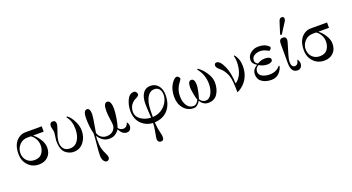

<svg xmlns="http://www.w3.org/2000/svg" viewBox="-60 -1509 4705 2570"><g transform="rotate(-20 2292.0 -224.0)"><path d="M468 -456V-380H322V-374Q362 -346 401 -286Q440 -226 440 -164Q440 -84 391 -36Q342 12 262 12Q169 12 108.5 -52Q48 -116 48 -214Q48 -309 84 -367Q108 -407 148 -431.5Q188 -456 235 -456ZM225 -64Q300 -64 334 -111.5Q368 -159 368 -222Q368 -272 344.5 -314.5Q321 -357 285 -380H235Q167 -380 121.5 -330.5Q76 -281 76 -216Q76 -150 117.5 -107Q159 -64 225 -64Z M628 -468Q649 -468 659.5 -454.5Q670 -441 670 -424Q670 -391 640 -313Q608 -229 608 -174Q608 -117 637 -82.5Q666 -48 726 -48Q798 -48 839 -110Q880 -172 880 -268Q880 -383 820 -456L830 -466Q879 -432 915.5 -359.5Q952 -287 952 -221Q952 -125 898.5 -56.5Q845 12 755 12Q716 12 677.5 -7.5Q639 -27 618 -57Q584 -107 584 -207Q584 -218 591 -265Q598 -312 598 -321Q598 -342 591 -366Q582 -402 582 -410Q582 -468 628 -468Z M1062 -354Q1062 -464 1114 -464Q1158 -464 1158 -376Q1158 -342 1131 -192Q1122 -146 1120 -125Q1130 -85 1163.5 -59.5Q1197 -34 1243 -34Q1272 -34 1295 -43Q1318 -52 1332 -65Q1346 -78 1355 -94Q1364 -110 1367 -122.5Q1370 -135 1370 -144Q1370 -170 1361 -230Q1350 -304 1350 -356Q1350 -466 1402 -466Q1430 -466 1444 -434Q1458 -402 1458 -348Q1458 -296 1445 -215.5Q1432 -135 1415 -89Q1426 -71 1445 -61.5Q1464 -52 1483 -52Q1514 -52 1532 -71.5Q1550 -91 1556 -117Q1578 -90 1578 -62Q1578 -30 1561 -9Q1544 12 1513 12Q1450 12 1410 -67L1403 -66Q1385 -36 1350.5 -13Q1316 10 1264 10Q1210 10 1170 -19Q1130 -48 1109 -89Q1104 -58 1104 -30Q1104 48 1114.5 90Q1125 132 1146 173Q1168 216 1168 236Q1168 258 1157 270Q1146 282 1128 282Q1108 282 1093 265Q1078 248 1072 226Q1066 204 1066 183Q1066 123 1078 11Q1088 -82 1088 -132Q1078 -164 1070 -225Q1062 -286 1062 -354Z M1652 -240Q1652 -325 1686 -396.5Q1720 -468 1781 -468Q1802 -468 1814 -452Q1826 -438 1826 -420Q1826 -397 1784 -378Q1739 -359 1708 -316Q1680 -273 1680 -218Q1680 -153 1739.5 -110.5Q1799 -68 1884 -64Q1882 -86 1881 -112Q1874 -210 1874 -264Q1874 -360 1911.5 -414Q1949 -468 2016 -468Q2082 -468 2122 -425Q2170 -373 2170 -287Q2170 -149 2095 -68Q2027 5 1908 12Q1915 107 1930 161Q1942 204 1942 232Q1942 282 1900 282Q1880 282 1867 268.5Q1854 255 1854 232Q1854 214 1865 159Q1884 60 1884 12Q1793 8 1727 -52Q1691 -84 1671.5 -134Q1652 -184 1652 -240ZM1908 -64Q1975 -68 2026 -98Q2081 -131 2113.5 -186Q2146 -241 2146 -294Q2146 -346 2121.5 -377Q2097 -408 2052 -408Q1976 -408 1936 -312Q1918 -268 1913 -214.5Q1908 -161 1908 -64Z M2464 12Q2380 12 2324 -52.5Q2268 -117 2268 -218Q2268 -324 2312 -393Q2356 -462 2391 -462Q2405 -462 2418 -447.5Q2431 -433 2431 -423Q2431 -414 2408.5 -384.5Q2386 -355 2372 -327Q2344 -272 2344 -198Q2344 -122 2377.5 -69Q2411 -16 2474 -16Q2516 -16 2547 -78Q2534 -112 2523 -175.5Q2512 -239 2512 -264Q2512 -356 2560 -356Q2608 -356 2608 -266Q2608 -237 2595 -175Q2582 -113 2569 -78Q2581 -55 2603.5 -41.5Q2626 -28 2650 -28Q2703 -28 2734.5 -87.5Q2766 -147 2766 -226Q2766 -355 2683 -458L2692 -467Q2747 -434 2797.5 -359.5Q2848 -285 2848 -214Q2848 -120 2805 -54Q2762 12 2674 12Q2602 12 2562 -56L2558 -58Q2548 -33 2521 -10.5Q2494 12 2464 12Z M2958 -460Q3008 -460 3056 -353Q3097 -264 3103 -108Q3154 -139 3186 -207Q3218 -277 3218 -376Q3218 -420 3206 -460L3216 -466Q3274 -396 3274 -292Q3274 -173 3210 -86Q3185 -53 3150 -25.5Q3115 2 3085 12Q3085 -161 3062 -226Q3039 -290 2998 -335Q2992 -342 2970.5 -360Q2949 -378 2937.5 -393Q2926 -408 2926 -423Q2926 -460 2958 -460Z M3386 -132Q3386 -203 3456 -241V-245Q3396 -282 3396 -331Q3396 -393 3445 -430.5Q3494 -468 3552 -468Q3626 -468 3667 -442Q3708 -416 3708 -403Q3708 -390 3696.5 -377Q3685 -364 3676 -364Q3674 -364 3644 -380Q3600 -402 3559 -402Q3509 -402 3472.5 -379Q3436 -356 3436 -311Q3436 -276 3476 -256Q3527 -288 3587 -288Q3620 -288 3643 -277Q3666 -266 3666 -245Q3666 -223 3644.5 -211.5Q3623 -200 3593 -200Q3531 -200 3475 -234Q3426 -210 3426 -155Q3426 -110 3471 -87Q3516 -64 3572 -64Q3671 -64 3725 -132L3736 -128Q3728 -81 3686 -34.5Q3644 12 3572 12Q3495 12 3440.5 -24Q3386 -60 3386 -132Z M3984 -730Q4016 -730 4016 -699Q4016 -688 4013 -679Q4010 -670 4005 -663Q4000 -656 3994 -646L3906 -508L3886 -518L3936 -676Q3941 -693 3945.5 -702.5Q3950 -712 3960 -721Q3970 -730 3984 -730ZM3902 -468Q3952 -468 3952 -421Q3952 -406 3940 -368L3899 -231Q3880 -170 3880 -126Q3880 -93 3893 -73.5Q3906 -54 3928 -54Q3976 -54 3987 -125Q3998 -118 4005 -99Q4012 -80 4012 -66Q4012 -29 3994 -10Q3975 12 3946 12Q3899 12 3875.5 -22Q3852 -56 3852 -130V-403Q3852 -468 3902 -468Z M4532 -456V-380H4386V-374Q4426 -346 4465 -286Q4504 -226 4504 -164Q4504 -84 4455 -36Q4406 12 4326 12Q4233 12 4172.5 -52Q4112 -116 4112 -214Q4112 -309 4148 -367Q4172 -407 4212 -431.5Q4252 -456 4299 -456ZM4289 -64Q4364 -64 4398 -111.5Q4432 -159 4432 -222Q4432 -272 4408.5 -314.5Q4385 -357 4349 -380H4299Q4231 -380 4185.5 -330.5Q4140 -281 4140 -216Q4140 -150 4181.5 -107Q4223 -64 4289 -64Z"/></g></svg>

Font: Old Standard TT
Style: Regular
Weight: 400
Designer: Alexey Kryukov <alexios@thessalonica.org.ru>
Version: Version 2.2